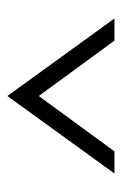

<svg xmlns="http://www.w3.org/2000/svg" viewBox="75 -835 330 520"><g transform="rotate(-90 240.0 -575.0)"><path d="M30 -430 240 -720 450 -430H390L240 -635L90 -430Z"/></g></svg>

Font: Yeseva One
Style: Regular
Weight: 400
Designer: Jovanny Lemonad
Foundry: Jovanny Lemonad
Version: Version 2.000